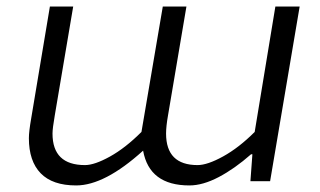

<svg xmlns="http://www.w3.org/2000/svg" viewBox="-20 -552 975 585"><path d="M68 -131Q68 -151 75 -191L132 -532H203L147 -201Q140 -161 140 -145Q140 -49 239 -49Q268 -49 315 -75Q362 -101 411 -150L476 -532H548L492 -201Q486 -167 486 -145Q486 -49 582 -49Q612 -49 660 -75.5Q708 -102 756 -150L819 -532H893L803 0H743L749 -82H745Q695 -38 646.5 -12.5Q598 13 557 13Q435 13 416 -93Q299 13 212 13Q140 13 104 -24Q68 -61 68 -131Z"/></svg>

Font: Nebula Sans Book
Style: Regular
Weight: 400
Italic angle: -9°
Designer: Paul D. Hunt for Adobe (as Source Sans)
Foundry: Nebula Entertainment & Broadcasting LLC
Version: Version 1.010